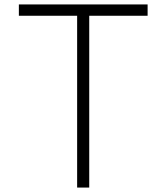

<svg xmlns="http://www.w3.org/2000/svg" viewBox="-20 -845 750 865"><path d="M327.5 0V-774H65V-825H645V-774H382V0Z"/></svg>

Font: Spartan Thin Light
Style: Regular
Weight: 300
Version: Version 1.004